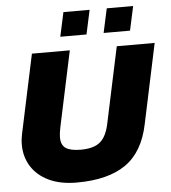

<svg xmlns="http://www.w3.org/2000/svg" viewBox="-57 -887 843 949"><g transform="rotate(-5 364.5 -412.5)"><path d="M267 -715 293 -835H423L397 -715ZM482 -715 508 -835H639L613 -715ZM286 10Q204 10 147 -17.5Q90 -45 60.5 -92.5Q31 -140 31 -200Q31 -226 37 -254L120 -644H308L228 -268Q222 -240 222 -219Q222 -182 245 -166Q268 -150 320 -150Q384 -150 416 -177Q448 -204 461 -268L541 -644H729L645 -248Q617 -112 529 -51Q441 10 286 10Z"/></g></svg>

Font: Kanit
Style: Bold Italic
Weight: 700
Italic angle: -12°
Designer: Katatrad Team
Foundry: CadsonDemak
Version: Version 2.000; ttfautohint (v1.8.3)